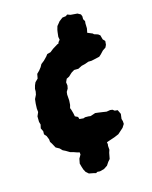

<svg xmlns="http://www.w3.org/2000/svg" viewBox="-141 -700 720 909"><g transform="rotate(-20 219.0 -245.5)"><path d="M183.2 130.2 171 125.8 150.6 120 138.8 107.8 132.6 93.6 129 78.2 126 61.2 132.4 38.8 144 22 143.8 7.6 149.6 -14.2 153.2 -26.8 156.2 -39.6 175 -54 194 -54.4 214.6 -56.8 228.6 -57.4 244.4 -56.6 250.6 -58.4 268.6 -59 280.2 -51.8 291.4 -32.6 284.4 -24.2 285.6 -8.2 281.2 5 282.4 20.6 280.6 28 280.4 47.4 274.6 60.8 266.6 89.2 255.6 99.8 243.8 114.6 225 124.8 203.4 128.4 191 126.4ZM287 -437.8 263.8 -436.6 251 -442.2 230.4 -442.6 223.8 -454.4 222.4 -474.8 228 -488 222.4 -501.2 228.6 -513.8 237.2 -522.4 235.8 -537.2 240.4 -559.8 243 -570.2 249.4 -586.8 260.6 -598.2 266.6 -604.6 285.2 -616.4 302.8 -617.2 311.2 -622.4 325.6 -615.6 358.8 -610 373 -600.4 376.2 -589.4 374.8 -576 380.4 -563.8 378.4 -553.6 377 -529 371.8 -511 370.2 -498.4 356.6 -482.2 354.6 -470.2 359.2 -463.6 347.6 -448.4 333.8 -438 319.4 -440.2ZM170.8 19.6 162 16.8 133.4 7.6 115.8 -0.4 101.8 -5.4 84.4 -18 71.4 -26 61.2 -38.6 44.8 -49.6 34.8 -72.6 29 -83.6V-96.2L23.4 -114.8L14.4 -126.8L16 -142L9.6 -158.6L15.2 -176.2L12.4 -190.4L14.4 -217.2L24.4 -235.6L24.2 -253.4L27.2 -276.6L31.6 -298.2L42.6 -316.2L46.8 -330.8L48 -344L53.6 -359.2L60.8 -372.4L76.4 -385.4L82.2 -406.8L96 -418.2L108.2 -431.2L116.6 -443.8L133 -454.4L150.4 -469.4L159 -478.8L176.2 -481.6L193.4 -492.8L219.8 -506L246.2 -510.2L273.8 -511L291 -513L300.8 -512.2L314.8 -516.4L331.8 -513.2L357.8 -510L373.2 -507.6L394.6 -496.4L399 -491.2L416.8 -483.8L425.4 -476L429.2 -454.4L438.2 -442.8L435 -425L428 -413.2L412.2 -404.6L395.8 -390L385.8 -382.6L361.4 -379.2L345 -377.2L329 -378.2L310.4 -373.2L292.6 -370.6L273.4 -362.8L252.8 -364.4L238.6 -357.6L233 -353.6L219.2 -342.8L205.6 -337.6L197 -322.4L197.8 -306.2L193.8 -292L184.4 -278.8L181.8 -266L181.4 -237L178.2 -215.6L172.8 -201.2L175.6 -192L179.2 -172.6L180.8 -157L194.2 -149L196.6 -137.6L216.2 -134L224.6 -136.4L241 -134.8L251 -132.6L276.4 -138.6L290.8 -135.6L309 -131.4L329.8 -126.4L348 -127.8L358.8 -125.4L367.2 -117.8L381.4 -115L389.4 -93.4L384.2 -70L386.6 -57.6L386.2 -44L374.4 -28.6L345.4 -7L323.2 0.2L297.4 6.4L271.8 12.8L254 17.8L237 20.2L209.6 17.4L194.8 16.6Z"/></g></svg>

Font: Winky Rough
Style: Italic
Weight: 400
Italic angle: -8.97852°
Designer: Simon Atzbach
Foundry: typofactur
Version: Version 1.206